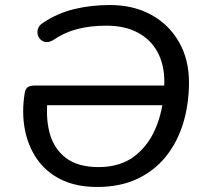

<svg xmlns="http://www.w3.org/2000/svg" viewBox="-20 -734 811 763"><path d="M366 9Q283 9 223 -20.5Q163 -50 127 -102Q91 -154 78.5 -221Q66 -288 78 -363Q80 -379 89 -386.5Q98 -394 117 -394H663L651 -316H141L171 -353Q160 -272 176.5 -208Q193 -144 241 -107Q289 -70 372 -70Q460 -70 517.5 -115.5Q575 -161 604 -238Q633 -315 633 -410Q633 -478 605.5 -528Q578 -578 526.5 -605Q475 -632 403 -632Q339 -632 287 -618.5Q235 -605 190 -574Q174 -565 161.5 -567Q149 -569 140.5 -577.5Q132 -586 129.5 -598.5Q127 -611 132.5 -623.5Q138 -636 152 -644Q207 -681 273.5 -697.5Q340 -714 417 -714Q510 -714 580.5 -675.5Q651 -637 691 -567.5Q731 -498 731 -407Q731 -319 707.5 -243Q684 -167 638 -110.5Q592 -54 524 -22.5Q456 9 366 9Z"/></svg>

Font: Nunito ExtraLight Medium
Style: Italic
Weight: 500
Italic angle: -9°
Version: Version 3.602